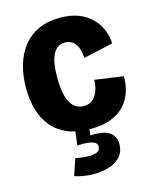

<svg xmlns="http://www.w3.org/2000/svg" viewBox="-115 -619 739 923"><g transform="rotate(-15 254.5 -158.0)"><path d="M276 13Q212 13 164.5 -7Q117 -27 87 -63Q57 -99 42.5 -148.5Q28 -198 28 -257Q28 -317 42.5 -368.5Q57 -420 87 -459Q117 -498 163 -520Q209 -542 272 -542Q339 -542 385 -517.5Q431 -493 456 -451.5Q481 -410 484 -358L336 -325Q335 -356 326 -377.5Q317 -399 301.5 -410Q286 -421 265 -421Q245 -421 230.5 -411.5Q216 -402 206 -383Q196 -364 191 -335Q186 -306 186 -267Q186 -213 195.5 -176.5Q205 -140 225 -121Q245 -102 275 -102Q305 -102 322.5 -119.5Q340 -137 347.5 -162Q355 -187 355 -211L497 -191Q498 -153 487 -116.5Q476 -80 450 -50.5Q424 -21 381 -4Q338 13 276 13ZM142 211 170 129Q183 132 203.5 134.5Q224 137 244.5 136.5Q265 136 279 128.5Q293 121 293 105Q293 98 289.5 91.5Q286 85 276.5 80.5Q267 76 247.5 73.5Q228 71 195 73L205 -8H274L268 42Q308 40 335.5 47Q363 54 377.5 72Q392 90 392 118Q392 159 367.5 183.5Q343 208 304.5 218Q266 228 223 226Q180 224 142 211Z"/></g></svg>

Font: Bricolage Grotesque 24pt SemiCondensed ExtraBold
Style: Regular
Weight: 800
Width: 4
Designer: Mathieu Triay
Foundry: Atelier Triay
Version: Version 1.001;gftools[0.9.33.dev8+g029e19f]